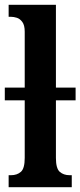

<svg xmlns="http://www.w3.org/2000/svg" viewBox="-22 -780 335 800"><path d="M14 0V-50H24Q49 -50 65 -64Q81 -78 81 -122V-362H-2V-415H81V-648Q81 -675 71 -688.5Q61 -702 48 -706Q35 -710 24 -710H14V-760H211V-415H293V-362H211V-122Q211 -78 227 -64Q243 -50 268 -50H277V0Z"/></svg>

Font: Noto Serif ExtraCondensed
Style: Bold
Weight: 700
Width: 2
Designer: Monotype Design Team
Foundry: Monotype Imaging Inc.
Version: Version 2.014; ttfautohint (v1.8.4.7-5d5b)